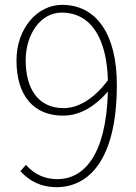

<svg xmlns="http://www.w3.org/2000/svg" viewBox="-20 -759 561 792"><path d="M214 13C342 13 462 -94 462 -409C462 -619 377 -739 236 -739C134 -739 48 -642 48 -510C48 -364 119 -282 240 -282C313 -282 374 -323 425 -381C418 -113 322 -20 217 -20C166 -20 122 -39 87 -79L64 -53C101 -13 147 13 214 13ZM425 -428C365 -347 299 -313 243 -313C132 -313 86 -400 86 -510C86 -620 149 -707 234 -707C362 -707 421 -590 425 -428Z"/></svg>

Font: Noto Sans CJK HK Thin
Style: Regular
Weight: 100
Designer: Ryoko NISHIZUKA 西塚涼子 (kana, bopomofo & ideographs); Paul D. Hunt (Latin, Greek & Cyrillic); Sandoll Communications 산돌커뮤니
Foundry: Adobe
Version: Version 2.004;hotconv 1.0.118;makeotfexe 2.5.65603